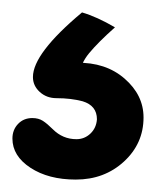

<svg xmlns="http://www.w3.org/2000/svg" viewBox="-20 -59 251 309"><path d="M102 230Q148 230 179.5 201Q211 172 211 130Q211 94 180.5 67.5Q150 41 103 42Q99 42 94 44Q88 47 82 49L108 63Q109 44 123.5 26.5Q138 9 165 -15Q136 -32 112 -39Q33 27 33 65Q33 79 44 89Q55 99 71 99Q94 99 113 104Q136 111 136 133Q135 147 125.5 156Q116 165 103 165Q81 165 65 149Q56 140 49 135.5Q42 131 32 131Q18 131 9 140.5Q0 150 0 164Q0 192 29 211Q58 230 102 230Z"/></svg>

Font: Balsamiq Sans
Style: Regular
Weight: 400
Designer: Michael Angeles
Foundry: Balsamiq SRL
Version: Version 1.020; ttfautohint (v1.8.4.7-5d5b);gftools[0.9.26]